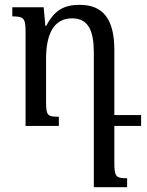

<svg xmlns="http://www.w3.org/2000/svg" viewBox="-20 -522 609 796"><path d="M454 151V0H565V-45H454V-315C454 -443 407 -502 310 -502C245 -502 205 -479 172 -415H168L161 -492H31V-454C78 -454 86 -447 86 -391V0H224V-38C176 -38 171 -43 171 -102V-278C171 -376 200 -446 279 -446C347 -446 369 -393 369 -304V254H507V217C460 217 454 210 454 151Z"/></svg>

Font: Noto Serif Armenian SemiCondensed
Style: Regular
Weight: 400
Width: 4
Designer: Monotype Design Team
Foundry: Monotype Imaging Inc.
Version: Version 2.008